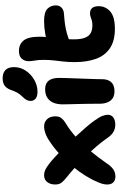

<svg xmlns="http://www.w3.org/2000/svg" viewBox="261 -1141 897 1459"><g transform="rotate(-90 709.5 -411.5)"><path d="M98 17Q72 17 55.5 3Q39 -11 37 -40Q35 -69 53 -113Q71 -157 101.5 -207Q132 -257 174 -308Q216 -359 267 -406Q318 -453 376 -490Q394 -502 412 -509.5Q430 -517 447 -521Q464 -525 478 -525Q510 -525 532.5 -503Q555 -481 555 -439Q555 -412 542 -394.5Q529 -377 509 -365Q446 -327 391 -277Q336 -227 288 -168.5Q240 -110 197 -48Q173 -12 149.5 2.5Q126 17 98 17ZM491 16Q463 16 438.5 3Q414 -10 389 -46Q364 -83 328 -125Q292 -167 251 -208.5Q210 -250 169 -287.5Q128 -325 92 -353Q67 -373 52 -391Q37 -409 37 -441Q37 -477 55.5 -501Q74 -525 108 -525Q128 -525 147 -516.5Q166 -508 195 -486Q216 -470 249.5 -439Q283 -408 321.5 -369Q360 -330 398 -288.5Q436 -247 468.5 -210Q501 -173 520 -146Q551 -103 559 -79.5Q567 -56 567 -42Q567 -14 546.5 1Q526 16 491 16Z M746 10Q712 10 691.5 -4.5Q671 -19 661 -44Q651 -69 651 -98Q651 -158 650 -199.5Q649 -241 648.5 -271.5Q648 -302 647 -329Q646 -356 646 -386Q646 -422 657.5 -452Q669 -482 695 -499.5Q721 -517 762 -517Q802 -517 824 -492.5Q846 -468 847 -415Q847 -396 846 -362.5Q845 -329 843.5 -289Q842 -249 840.5 -208.5Q839 -168 838 -134Q837 -100 837 -79Q837 -41 815 -15.5Q793 10 746 10ZM741 -575Q707 -575 689.5 -589.5Q672 -604 672 -627Q672 -644 679.5 -658Q687 -672 702 -687Q723 -708 734.5 -728.5Q746 -749 756 -779Q770 -814 791.5 -827Q813 -840 844 -840Q885 -840 907 -818.5Q929 -797 929 -753Q929 -705 902 -664.5Q875 -624 832 -599.5Q789 -575 741 -575Z M1220 13Q1128 13 1072 -25Q1016 -63 991.5 -132Q967 -201 967 -292Q967 -341 971.5 -379Q976 -417 980 -452.5Q984 -488 984 -530Q984 -570 979 -595Q974 -620 974 -644Q974 -672 992.5 -694Q1011 -716 1052 -716Q1102 -716 1131 -681Q1160 -646 1160 -558Q1160 -533 1157 -505Q1154 -477 1150 -445.5Q1146 -414 1143 -377.5Q1140 -341 1140 -298Q1140 -246 1152 -215Q1164 -184 1187.5 -171Q1211 -158 1246 -158Q1269 -158 1284 -162.5Q1299 -167 1311 -171.5Q1323 -176 1337 -176Q1364 -176 1378 -160Q1392 -144 1392 -110Q1392 -58 1352 -22.5Q1312 13 1220 13ZM1116 -327Q1070 -308 1044.5 -329.5Q1019 -351 1019 -391Q1019 -423 1030 -449Q1041 -475 1087 -492Q1129 -507 1180.5 -516Q1232 -525 1279 -525Q1347 -525 1372.5 -499.5Q1398 -474 1398 -436Q1398 -408 1380.5 -392Q1363 -376 1336 -374Q1290 -371 1254.5 -366Q1219 -361 1187 -352Q1155 -343 1116 -327Z"/></g></svg>

Font: Shantell Sans ExtraBold
Style: Regular
Weight: 800
Designer: Stephen Nixon, Anya Danilova, Shantell Martin
Foundry: Arrow Type
Version: Version 1.011;[c5ecc13dd]